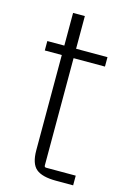

<svg xmlns="http://www.w3.org/2000/svg" viewBox="-100 -662 454 709"><g transform="rotate(15 127.0 -307.5)"><path d="M254 -490V-454H134V-44Q134 -37 141 -37H254V0H189Q135 0 112 -19.5Q89 -39 89 -90V-454H24V-490H89V-615H134V-490Z"/></g></svg>

Font: Gemunu Libre ExtraLight
Style: Regular
Weight: 200
Designer: Puspanada Ekanayake, Sola Matas, Pathum Egodawatta, Kosala Senevirathne
Foundry: mooniak
Version: Version 1.100